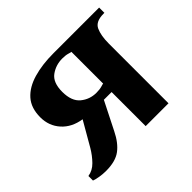

<svg xmlns="http://www.w3.org/2000/svg" viewBox="-122 -614 773 773"><g transform="rotate(-45 264.0 -227.5)"><path d="M80 15Q61 15 43.5 12Q26 9 15 5V-21Q42 -25 63 -46.5Q84 -68 100 -95L160 -199Q107 -207 76 -241.5Q45 -276 45 -325Q45 -378 73 -409.5Q101 -441 151 -455.5Q201 -470 265 -470H525V-440H520Q475 -440 462.5 -412.5Q450 -385 450 -340V0H320V-194H276L216 -75Q194 -30 164 -7.5Q134 15 80 15ZM275 -235Q294 -235 307 -239Q320 -243 320 -242V-423Q320 -422 307 -426Q294 -430 275 -430Q238 -430 209 -409Q180 -388 180 -335Q180 -282 208.5 -258.5Q237 -235 275 -235Z"/></g></svg>

Font: El Messiri
Style: Bold
Weight: 700
Designer: Mohamed Gaber
Foundry: Kief Type Foundry
Version: Version 2.020; ttfautohint (v1.8.3)